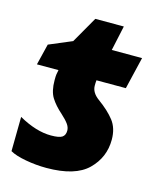

<svg xmlns="http://www.w3.org/2000/svg" viewBox="-103 -740 694 826"><g transform="rotate(15 243.5 -327.0)"><path d="M18 -21 20 -174Q98 -130 164 -130Q201 -130 214 -139Q227 -148 227 -168Q227 -183 216.5 -197.5Q206 -212 185 -231Q153 -259 135.5 -287Q118 -315 118 -364Q118 -383 119 -389L123 -410H27L50 -504L152 -547L219 -664H346L322 -553H457L423 -410H292V-407Q291 -401 291 -386Q291 -355 324 -331Q371 -297 396.5 -264Q422 -231 422 -180Q422 -101 365.5 -45.5Q309 10 181 10Q135 10 88.5 1.5Q42 -7 18 -21Z"/></g></svg>

Font: Noto Sans Display Black
Style: Italic
Weight: 900
Italic angle: -12°
Designer: Monotype Design team
Foundry: Monotype Imaging Inc.
Version: Version 1.000